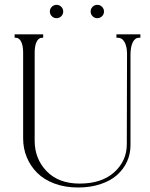

<svg xmlns="http://www.w3.org/2000/svg" viewBox="-20 -790 634 814"><path d="M412.6 -721.2Q404.3 -712.9 392.6 -712.9Q380.9 -712.9 372.6 -721.2Q364.3 -729.5 364.3 -741.2Q364.3 -752.9 372.6 -761.2Q380.9 -769.5 392.6 -769.5Q404.3 -769.5 412.6 -761.2Q420.9 -752.9 420.9 -741.2Q420.9 -729.5 412.6 -721.2ZM239.7 -721.2Q231.4 -712.9 219.7 -712.9Q208 -712.9 199.7 -721.2Q191.4 -729.5 191.4 -741.2Q191.4 -752.9 199.7 -761.2Q208 -769.5 219.7 -769.5Q231.4 -769.5 239.7 -761.2Q248 -752.9 248 -741.2Q248 -729.5 239.7 -721.2ZM575.2 -644.5V-629.9H569.3Q552.2 -629.9 542.7 -610.4Q533.2 -590.8 533.2 -556.6V-173.8Q533.2 -137.2 518.6 -105Q503.9 -72.8 476.3 -48.1Q448.7 -23.4 406 -9.3Q363.3 4.9 310.5 4.9Q255.9 4.9 211.2 -11.7Q166.5 -28.3 137.7 -57.1Q108.9 -85.9 93.5 -123.3Q78.1 -160.6 78.1 -203.1V-566.4Q78.1 -596.2 69.8 -613Q61.5 -629.9 46.9 -629.9H42V-644.5H78.1H102.5H127H163.1V-629.9H158.2Q143.6 -629.9 135.3 -613Q127 -596.2 127 -566.4V-193.4Q127 -116.7 177.7 -64.2Q228.5 -11.7 317.4 -11.7Q411.1 -11.7 464.4 -59.8Q517.6 -107.9 517.6 -178.7L518.6 -564.9Q517.6 -595.7 507.3 -612.8Q497.1 -629.9 480.5 -629.9H473.6V-644.5H518.6H525.4H533.2Z"/></svg>

Font: Elaris
Style: Regular
Weight: 500
Version: Version 1.0